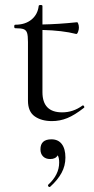

<svg xmlns="http://www.w3.org/2000/svg" viewBox="-20 -473 378 769"><path d="M312 -51Q315 -51 317 -47Q319 -43 316 -41Q279 -12 249.5 0Q220 12 188 12Q146 12 119 -7Q92 -26 92 -70V-305Q92 -330 88.5 -341Q85 -352 75 -356Q65 -360 41 -360Q37 -360 37 -367Q37 -374 41 -374Q81 -374 106 -394.5Q131 -415 135 -449Q135 -453 143 -453Q150 -453 150 -449V-375Q213 -376 289 -384Q291 -384 293.5 -377.5Q296 -371 296 -362Q296 -354 292.5 -345Q289 -336 285 -337Q230 -351 150 -353V-104Q150 -23 229 -23Q273 -23 310 -50ZM242 158Q242 191 226.5 219.5Q211 248 181 275Q180 276 178 276Q175 276 173 272.5Q171 269 173 267Q217 227 217 178Q217 158 211 149Q203 164 181 164Q163 164 152.5 153.5Q142 143 142 125Q142 85 186 85Q213 85 227.5 104Q242 123 242 158Z"/></svg>

Font: Cormorant Garamond
Style: Regular
Weight: 400
Designer: Christian Thalmann (Catharsis Fonts)
Version: Version 3.000